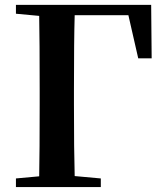

<svg xmlns="http://www.w3.org/2000/svg" viewBox="-20 -762 674 782"><path d="M502.9 -700.2H284.2Q281.2 -600.6 281.2 -394.5V-337.9Q281.2 -144.5 284.2 -44.9L390.6 -35.2V0H44.9V-35.2L139.6 -43.9Q141.6 -142.6 141.6 -337.9V-394.5Q141.6 -596.7 139.6 -697.3L44.9 -706.1V-742.2H595.7L597.7 -524.4H543Z"/></svg>

Font: GenRyuMin TW TTF Bold
Style: Regular
Weight: 700
Version: Version 1.300